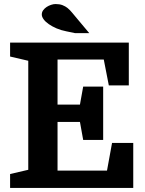

<svg xmlns="http://www.w3.org/2000/svg" viewBox="-20 -931 719 951"><path d="M392 -238H491V-502H392L376 -413H265V-636H494L519 -508H618V-720H30V-651L120 -630V-90L30 -69V0H640V-223H535L510 -86H265V-327H376ZM422 -767 360 -841Q348 -855 337.5 -868Q327 -881 315.5 -890.5Q304 -900 289.5 -905.5Q275 -911 255 -911Q245 -911 233 -907Q221 -903 211 -896.5Q201 -890 194 -880.5Q187 -871 187 -859Q187 -848 196 -835.5Q205 -823 221.5 -811.5Q238 -800 260 -790.5Q282 -781 308 -776L351 -767Z"/></svg>

Font: GradeGX
Style: Regular
Weight: 100
Width: 1
Designer: Adam Twardoch
Foundry: Adam Twardoch
Version: Version 2.002; DEVELOPMENT